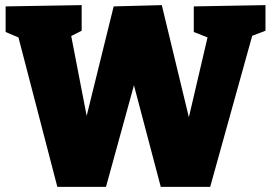

<svg xmlns="http://www.w3.org/2000/svg" viewBox="-20 -730 1058 750"><path d="M737 -705 1017 -710V-610L931 -577L976 -629L801 0H608L485 -466L522 -465L394 0H204L45 -611L61 -580L2 -605V-705L299 -710V-610L230 -575L254 -611L337 -182H295L424 -705L612 -710L739 -184L697 -183L797 -611L813 -575L737 -605Z"/></svg>

Font: Bitter Thin Black
Style: Regular
Weight: 900
Version: Version 3.020